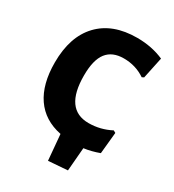

<svg xmlns="http://www.w3.org/2000/svg" viewBox="-194 -764 936 1034"><g transform="rotate(30 274.0 -247.0)"><path d="M267 160 253 1Q145 -21 89.5 -102Q34 -183 34 -317Q34 -478 117.5 -566Q201 -654 353 -654Q444 -654 519 -621L491 -488L479 -482Q420 -522 346 -522Q275 -522 240 -477Q205 -432 205 -335Q205 -125 354 -125Q427 -125 492 -159L506 -151L493 -18Q444 0 398 6L386 151Z"/></g></svg>

Font: Alegreya Sans SC ExtraBold
Style: Regular
Weight: 800
Designer: Juan Pablo del Peral
Foundry: Huerta Tipografica
Version: Version 2.007